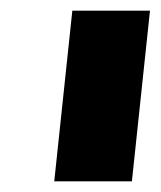

<svg xmlns="http://www.w3.org/2000/svg" viewBox="-20 -720 302 361"><path d="M82 -379 116 -700H262L228 -379Z"/></svg>

Font: MuseoModerno Thin
Style: Bold Italic
Weight: 700
Italic angle: -9°
Version: Version 1.003